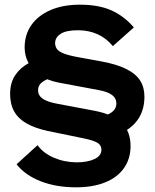

<svg xmlns="http://www.w3.org/2000/svg" viewBox="-20 -690 663 820"><path d="M422.4 -99 363.2 -181.2Q402.6 -187 427.7 -195.7Q452.8 -204.4 464.9 -217.4Q477 -230.4 477 -247.6Q477 -270.6 458.2 -284.5Q439.4 -298.4 401.8 -305.2L229.6 -337.4Q184.4 -346.2 151.7 -367.7Q119 -389.2 102.1 -420.2Q85.2 -451.2 85.2 -486.8Q85.2 -542.2 114.1 -583.2Q143 -624.2 196.1 -647.1Q249.2 -670 321 -670Q402.4 -670 456.7 -645.3Q511 -620.6 551.6 -572.8L462 -493Q434 -527.2 396.2 -544Q358.4 -560.8 313.2 -560.8Q261.8 -560.8 238.6 -545.2Q215.4 -529.6 215.4 -506Q215.4 -492.4 222.7 -481.5Q230 -470.6 250.8 -462.1Q271.6 -453.6 310.6 -446.4L409.6 -428.4Q477.4 -416.2 518.7 -395.6Q560 -375 578.4 -346.2Q596.8 -317.4 596.8 -277.4Q596.8 -226.8 575.5 -190.1Q554.2 -153.4 515 -130.9Q475.8 -108.4 422.4 -99ZM304.4 110Q220 110 153.6 84.1Q87.2 58.2 50.8 11.6L140.4 -70Q164.4 -36.2 209.4 -16.7Q254.4 2.8 307 3.4Q353 3.4 383.1 -10.5Q413.2 -24.4 413.2 -51.2Q413.2 -69.6 396.2 -80.1Q379.2 -90.6 335.8 -99.4L184.2 -130.6Q130.4 -142.2 94.5 -162.3Q58.6 -182.4 40.9 -213.6Q23.2 -244.8 23.2 -288.4Q23.2 -336.6 44.9 -368.9Q66.6 -401.2 104.1 -421.2Q141.6 -441.2 188.8 -450.6L242.4 -370.4Q208.2 -362.2 186.1 -353.3Q164 -344.4 153.3 -332.9Q142.6 -321.4 142.6 -304.8Q142.6 -281.8 162.8 -268.1Q183 -254.4 227 -246.4L382.2 -217.2Q461.2 -202.4 499.4 -165.7Q537.6 -129 537.6 -66.8Q537.6 -12 509.6 27.8Q481.6 67.6 429.4 88.8Q377.2 110 304.4 110Z"/></svg>

Font: Work Sans
Style: Regular
Weight: 400
Designer: Wei Huang
Foundry: Wei Huang
Version: Version 2.006; ttfautohint (v1.8.1.43-b0c9)